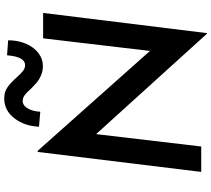

<svg xmlns="http://www.w3.org/2000/svg" viewBox="-64 -882 973 884"><g transform="rotate(-90 422.0 -440.5)"><path d="M804 -728 711 26H708L246 -484L189 0H72L164 -753H169L629 -236L687 -728ZM452 -787Q438 -803 426.5 -812Q415 -821 401 -822Q379 -823 365 -800Q351 -777 349 -741L280 -747Q283 -814 319 -860.5Q355 -907 410 -907Q440 -907 461 -892.5Q482 -878 506 -851Q525 -830 537 -820.5Q549 -811 564 -811Q602 -811 609 -894L678 -889Q678 -843 662 -806.5Q646 -770 619 -749.5Q592 -729 561 -729Q536 -729 516.5 -737.5Q497 -746 485 -756Q473 -766 452 -787Z"/></g></svg>

Font: Josefin Sans SemiBold
Style: Italic
Weight: 600
Italic angle: -7°
Designer: Santiago Orozco
Foundry: Typemade
Version: Version 2.000